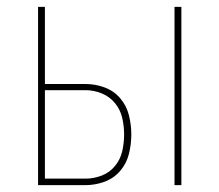

<svg xmlns="http://www.w3.org/2000/svg" viewBox="-20 -540 640 560"><path d="M489 0V-520H509V0ZM91 0V-520H111V-295H229Q258 -295 285 -285Q312 -275 330.5 -253.5Q349 -232 356 -204Q363 -176 363 -148Q363 -119 356 -91Q349 -63 330.5 -41.5Q312 -20 285 -10Q258 0 229 0ZM229 -19Q254 -19 277 -28Q300 -37 315.5 -56Q331 -75 336.5 -99Q342 -123 342 -148Q342 -172 336.5 -196Q331 -220 315.5 -239Q300 -258 277 -267.5Q254 -277 229 -277H111V-19Z"/></svg>

Font: Iosevka Thin Extended
Style: Regular
Weight: 100
Width: 7
Monospace: yes
Designer: Belleve Invis
Foundry: Belleve Invis
Version: Version 32.5.0; ttfautohint (v1.8.4)